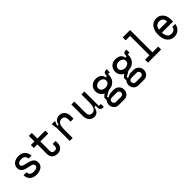

<svg xmlns="http://www.w3.org/2000/svg" viewBox="332 -2353 4137 4137"><g transform="rotate(-45 2400.0 -285.0)"><path d="M298 -78Q354 -78 386.5 -95.5Q419 -113 420 -151Q420 -175 403.5 -190Q387 -205 362 -212.5Q337 -220 293 -229Q231 -242 192.5 -256Q154 -270 126.5 -301.5Q99 -333 99 -389Q99 -435 123 -472Q147 -509 193 -530.5Q239 -552 302 -552Q370 -552 417 -523.5Q464 -495 486.5 -450.5Q509 -406 509 -358H419Q419 -400 390 -431Q361 -462 302 -462Q245 -462 217 -441.5Q189 -421 189 -389Q189 -367 205 -354Q221 -341 244 -333.5Q267 -326 311 -316Q374 -302 413.5 -287Q453 -272 481.5 -239Q510 -206 510 -149Q510 -91 478 -55Q446 -19 398 -3.5Q350 12 298 12Q241 12 193 -10Q145 -32 117 -76Q89 -120 90 -182L180 -180Q179 -129 212 -103.5Q245 -78 298 -78Z M1100 -214V-154Q1100 -77 1056 -32.5Q1012 12 935 12Q858 12 813.5 -32.5Q769 -77 769 -154V-440H660V-530H769V-700H859V-530H1100V-440H859V-154Q859 -114 877 -96Q895 -78 935 -78Q974 -78 992 -96Q1010 -114 1010 -154V-214Z M1315 -390 1295 -530H1396L1353 -420H1393Q1411 -496 1451 -524Q1491 -552 1546 -552Q1593 -552 1631 -528.5Q1669 -505 1690.5 -463Q1712 -421 1712 -366V-281H1622V-348Q1622 -402 1598 -432Q1574 -462 1523 -462Q1491 -462 1464.5 -444.5Q1438 -427 1421.5 -384.5Q1405 -342 1405 -273V0H1315Z M1895 -174V-530H1985V-192Q1985 -138 2009 -108Q2033 -78 2084 -78Q2115 -78 2142 -98.5Q2169 -119 2185.5 -163.5Q2202 -208 2202 -277V-530H2292V-90H2353V0H2329Q2277 0 2259.5 -32Q2242 -64 2245 -120L2246 -140H2206Q2189 -55 2151.5 -21.5Q2114 12 2061 12Q2014 12 1976 -11.5Q1938 -35 1916.5 -77Q1895 -119 1895 -174Z M2460 -364Q2460 -415 2484.5 -458Q2509 -501 2553 -526Q2597 -551 2654 -551Q2733 -551 2780.5 -514Q2828 -477 2830 -422H2870V-440Q2870 -489 2890 -509.5Q2910 -530 2959 -530H2970V-435H2919Q2919 -323 2872 -265.5Q2825 -208 2767.5 -192Q2710 -176 2654 -176Q2597 -176 2553 -201Q2509 -226 2484.5 -269Q2460 -312 2460 -364ZM2793 -364Q2793 -409 2757.5 -435Q2722 -461 2670 -461Q2621 -461 2585.5 -434.5Q2550 -408 2550 -364Q2550 -319 2586 -292.5Q2622 -266 2670 -266Q2722 -266 2757.5 -292Q2793 -318 2793 -364ZM2460 45Q2460 9 2478.5 -27Q2497 -63 2536 -81L2615 -20Q2583 -20 2566.5 -2Q2550 16 2550 45Q2550 72 2567 91Q2584 110 2615 110H2773Q2802 110 2820 91Q2838 72 2838 45Q2838 18 2820 -1Q2802 -20 2773 -20H2500V-131L2637 -259L2705 -189L2560 -107V-67L2654 -110H2773Q2814 -110 2849.5 -90Q2885 -70 2906.5 -34.5Q2928 1 2928 45Q2928 112 2887 156Q2846 200 2783 200H2605Q2566 200 2533 180Q2500 160 2480 124.5Q2460 89 2460 45Z M3060 -364Q3060 -415 3084.5 -458Q3109 -501 3153 -526Q3197 -551 3254 -551Q3333 -551 3380.5 -514Q3428 -477 3430 -422H3470V-440Q3470 -489 3490 -509.5Q3510 -530 3559 -530H3570V-435H3519Q3519 -323 3472 -265.5Q3425 -208 3367.5 -192Q3310 -176 3254 -176Q3197 -176 3153 -201Q3109 -226 3084.5 -269Q3060 -312 3060 -364ZM3393 -364Q3393 -409 3357.5 -435Q3322 -461 3270 -461Q3221 -461 3185.5 -434.5Q3150 -408 3150 -364Q3150 -319 3186 -292.5Q3222 -266 3270 -266Q3322 -266 3357.5 -292Q3393 -318 3393 -364ZM3060 45Q3060 9 3078.5 -27Q3097 -63 3136 -81L3215 -20Q3183 -20 3166.5 -2Q3150 16 3150 45Q3150 72 3167 91Q3184 110 3215 110H3373Q3402 110 3420 91Q3438 72 3438 45Q3438 18 3420 -1Q3402 -20 3373 -20H3100V-131L3237 -259L3305 -189L3160 -107V-67L3254 -110H3373Q3414 -110 3449.5 -90Q3485 -70 3506.5 -34.5Q3528 1 3528 45Q3528 112 3487 156Q3446 200 3383 200H3205Q3166 200 3133 180Q3100 160 3080 124.5Q3060 89 3060 45Z M3700 -680V-770H3925V-90H4100V0H3700V-90H3835V-680Z M4280 -269Q4280 -360 4308 -423Q4336 -486 4387 -518Q4438 -550 4505 -550Q4563 -550 4609 -520Q4655 -490 4681.5 -436.5Q4708 -383 4708 -315V-245H4370Q4370 -195 4386 -157.5Q4402 -120 4430.5 -100Q4459 -80 4495 -80Q4547 -80 4578 -102.5Q4609 -125 4616 -175H4706Q4698 -115 4666.5 -73Q4635 -31 4591.5 -10.5Q4548 10 4505 10Q4402 10 4341 -62Q4280 -134 4280 -269ZM4501 -460Q4451 -460 4415.5 -431Q4380 -402 4372 -335H4618Q4616 -402 4583 -431Q4550 -460 4501 -460Z"/></g></svg>

Font: Fliege Mono Thin
Style: Regular
Weight: 100
Version: Version 0.020;Glyphs 3.3 (3306)